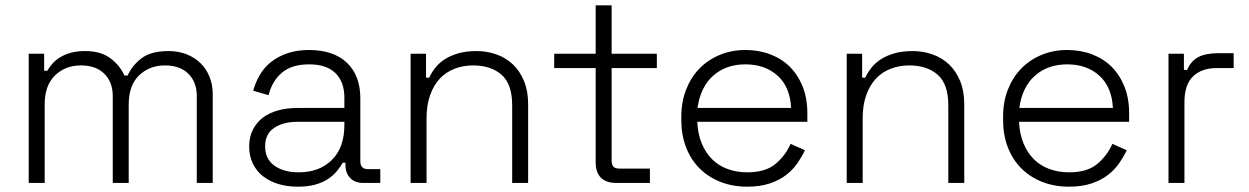

<svg xmlns="http://www.w3.org/2000/svg" viewBox="-20 -688 4695 722"><path d="M88 0V-486H146V-422H158Q166 -436 177.5 -449Q189 -462 206 -472.5Q223 -483 246 -489.5Q269 -496 300 -496Q359 -496 395 -469Q431 -442 448 -404H460Q477 -442 512.5 -469Q548 -496 614 -496Q651 -496 681.5 -484Q712 -472 734 -450.5Q756 -429 768 -399Q780 -369 780 -333V0H720V-327Q720 -379 688.5 -410.5Q657 -442 600 -442Q542 -442 503 -404.5Q464 -367 464 -295V0H404V-327Q404 -379 372.5 -410.5Q341 -442 284 -442Q226 -442 187 -404.5Q148 -367 148 -295V0Z M1103 -40Q1181 -40 1228 -86.5Q1275 -133 1275 -218V-230H1098Q1046 -230 1011.5 -207.5Q977 -185 977 -138Q977 -90 1012 -65Q1047 -40 1103 -40ZM1099 14Q1060 14 1027 4Q994 -6 969.5 -25Q945 -44 931 -72.5Q917 -101 917 -137Q917 -173 931 -200.5Q945 -228 969 -246Q993 -264 1026 -273Q1059 -282 1097 -282H1275V-321Q1275 -380 1241.5 -413Q1208 -446 1142 -446Q1077 -446 1040 -414.5Q1003 -383 990 -330L932 -347Q941 -379 957.5 -407Q974 -435 1000 -455.5Q1026 -476 1061.5 -488Q1097 -500 1142 -500Q1234 -500 1284.5 -452Q1335 -404 1335 -318V-82Q1335 -52 1363 -52H1410V0H1346Q1315 0 1297 -18.5Q1279 -37 1279 -69V-76H1269Q1259 -59 1245.5 -43Q1232 -27 1212 -14Q1192 -1 1164.5 6.5Q1137 14 1099 14Z M1524 0V-486H1582V-396H1594Q1603 -416 1617.5 -434Q1632 -452 1653 -465.5Q1674 -479 1703.5 -487.5Q1733 -496 1772 -496Q1811 -496 1846.5 -483.5Q1882 -471 1908.5 -446Q1935 -421 1950.5 -383.5Q1966 -346 1966 -296V0H1906V-292Q1906 -372 1866 -407Q1826 -442 1759 -442Q1722 -442 1689.5 -429.5Q1657 -417 1634 -392.5Q1611 -368 1597.5 -330.5Q1584 -293 1584 -243V0Z M2298 0Q2259 0 2239.5 -20Q2220 -40 2220 -76V-432H2064V-486H2220V-668H2280V-486H2450V-432H2280V-84Q2280 -69 2286.5 -61.5Q2293 -54 2310 -54H2424V0Z M2955 -282Q2951 -361 2904 -403.5Q2857 -446 2783 -446Q2710 -446 2662 -403.5Q2614 -361 2603 -282ZM2790 14Q2734 14 2688 -4.5Q2642 -23 2609.5 -56Q2577 -89 2559.5 -135Q2542 -181 2542 -237V-249Q2542 -305 2560 -351Q2578 -397 2610 -430Q2642 -463 2686.5 -481.5Q2731 -500 2783 -500Q2834 -500 2877 -483.5Q2920 -467 2950.5 -436.5Q2981 -406 2998.5 -362Q3016 -318 3016 -262V-230H2602Q2604 -185 2618.5 -149.5Q2633 -114 2657.5 -89.5Q2682 -65 2716 -52.5Q2750 -40 2790 -40Q2858 -40 2895.5 -71Q2933 -102 2953 -147L3007 -123Q2995 -98 2978 -73.5Q2961 -49 2935.5 -29.5Q2910 -10 2874 2Q2838 14 2790 14Z M3164 0V-486H3222V-396H3234Q3243 -416 3257.5 -434Q3272 -452 3293 -465.5Q3314 -479 3343.5 -487.5Q3373 -496 3412 -496Q3451 -496 3486.5 -483.5Q3522 -471 3548.5 -446Q3575 -421 3590.5 -383.5Q3606 -346 3606 -296V0H3546V-292Q3546 -372 3506 -407Q3466 -442 3399 -442Q3362 -442 3329.5 -429.5Q3297 -417 3274 -392.5Q3251 -368 3237.5 -330.5Q3224 -293 3224 -243V0Z M4165 -282Q4161 -361 4114 -403.5Q4067 -446 3993 -446Q3920 -446 3872 -403.5Q3824 -361 3813 -282ZM4000 14Q3944 14 3898 -4.5Q3852 -23 3819.5 -56Q3787 -89 3769.5 -135Q3752 -181 3752 -237V-249Q3752 -305 3770 -351Q3788 -397 3820 -430Q3852 -463 3896.5 -481.5Q3941 -500 3993 -500Q4044 -500 4087 -483.5Q4130 -467 4160.5 -436.5Q4191 -406 4208.5 -362Q4226 -318 4226 -262V-230H3812Q3814 -185 3828.5 -149.5Q3843 -114 3867.5 -89.5Q3892 -65 3926 -52.5Q3960 -40 4000 -40Q4068 -40 4105.5 -71Q4143 -102 4163 -147L4217 -123Q4205 -98 4188 -73.5Q4171 -49 4145.5 -29.5Q4120 -10 4084 2Q4048 14 4000 14Z M4374 0V-486H4432V-425H4444Q4458 -458 4485.5 -473Q4513 -488 4562 -488H4619V-432H4555Q4499 -432 4466.5 -401Q4434 -370 4434 -304V0Z"/></svg>

Font: Space Grotesk Light
Style: Regular
Weight: 300
Designer: Florian Karsten
Foundry: Florian Karsten
Version: Version 2.000